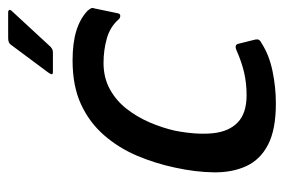

<svg xmlns="http://www.w3.org/2000/svg" viewBox="-130 -544 680 459"><g transform="rotate(-90 209.5 -315.0)"><path d="M191 5Q129 5 93 -13.5Q57 -32 41.5 -65.5Q26 -99 26.5 -143Q27 -187 38 -237Q48 -284 66.5 -327.5Q85 -371 115.5 -406Q146 -441 189.5 -461Q233 -481 294 -481Q336 -481 365 -472Q394 -463 413 -445Q418 -439 419 -436Q420 -433 418 -427L407 -374Q406 -367 401 -367Q396 -367 393 -370Q375 -391 347 -399Q319 -407 288 -407Q253 -407 225.5 -392Q198 -377 178.5 -352Q159 -327 146 -297Q133 -267 126 -236Q116 -184 120 -145.5Q124 -107 146 -86Q168 -65 211 -65Q240 -65 265.5 -71Q291 -77 318 -89Q332 -95 334 -84L344 -44Q345 -38 343 -35Q341 -32 335 -29Q307 -11 268.5 -3Q230 5 191 5ZM267 -528Q261 -528 261 -530.5Q261 -533 265 -539L332 -629Q336 -635 348 -635H409Q413 -635 414.5 -632.5Q416 -630 411 -625L326 -533Q322 -530 319.5 -529Q317 -528 311 -528Z"/></g></svg>

Font: Glory Thin Medium
Style: Italic
Weight: 500
Italic angle: -12°
Version: Version 1.011